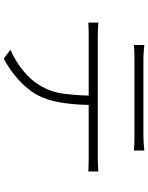

<svg xmlns="http://www.w3.org/2000/svg" viewBox="99 -864 801 1040"><g transform="rotate(90 500.0 -343.5)"><path d="M223.1 -724.1Q242.7 -722.7 261.2 -720.9Q279.8 -719.2 303.2 -719.2H710Q751.5 -719.2 794.9 -724.1V-668Q774.9 -669.4 751.7 -670.2Q728.5 -670.9 710 -670.9H305.2Q255.9 -670.9 223.1 -668ZM102.1 -475.1Q121.6 -473.6 140.6 -472.9Q159.7 -472.2 183.1 -472.2H837.9Q853.5 -472.2 872.1 -472.9Q890.6 -473.6 908.2 -475.1V-420.9Q893.1 -421.9 873.8 -422.4Q854.5 -422.9 837.9 -422.9H547.9Q546.4 -340.3 534.4 -268.6Q522.5 -196.8 491.2 -139.2Q463.4 -90.3 410.9 -42.5Q358.4 5.4 296.9 37.1L249 1Q309.6 -25.4 361.1 -66.9Q412.6 -108.4 441.9 -158.2Q476.6 -214.4 486.1 -281.2Q495.6 -348.1 497.1 -422.9H183.1Q160.6 -422.9 141.4 -422.6Q122.1 -422.4 102.1 -420.9Z"/></g></svg>

Font: Source Han Sans CN Light
Style: Regular
Weight: 300
Designer: Ryoko NISHIZUKA  (kana, bopomofo & ideographs); Paul D. Hunt (Latin, Greek & Cyrillic); Sandoll Communications , Soo-you
Foundry: Adobe
Version: Version 2.000;hotconv 1.0.107;makeotfexe 2.5.65593